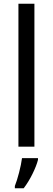

<svg xmlns="http://www.w3.org/2000/svg" viewBox="-20 -846 280 1021"><path d="M163 -66V-826H78V-66ZM182 4V-5H97C92 37 73 109 59 143V155H106C139 113 172 45 182 4Z"/></svg>

Font: Noto Sans Malayalam UI SemiCondensed
Style: Regular
Weight: 400
Width: 4
Designer: Jelle Bosma - Monotype Design Team
Foundry: Monotype Imaging Inc.
Version: Version 2.104